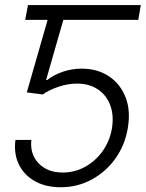

<svg xmlns="http://www.w3.org/2000/svg" viewBox="-20 -748 592 777"><path d="M237.3 -727.5 226.1 -667.5H82L93.3 -727.5ZM225.6 9.8Q165 9.8 121.1 -14.9Q77.1 -39.6 56.2 -83Q35.2 -126.5 42.5 -181.6H106.9Q100.6 -124.5 136.2 -87.2Q171.9 -49.8 233.9 -49.8Q282.7 -49.8 325 -73.2Q367.2 -96.7 395.8 -137.2Q424.3 -177.7 433.1 -229Q441.4 -282.2 425.8 -323Q410.2 -363.8 375.5 -386.7Q340.8 -409.7 291.5 -409.7Q255.4 -409.7 217.8 -397.2Q180.2 -384.8 152.8 -365.7L88.4 -374L189.9 -727.5H549.8L539.6 -667.5H236.3L166.5 -424.3H170.9Q198.2 -445.3 234.6 -457.8Q271 -470.2 310.5 -470.2Q374.5 -470.2 420.9 -439.2Q467.3 -408.2 488.3 -354Q509.3 -299.8 497.1 -229.5Q485.8 -160.6 447 -106.4Q408.2 -52.2 350.6 -21.2Q293 9.8 225.6 9.8Z"/></svg>

Font: Inter Tight Light
Style: Italic
Weight: 300
Italic angle: -9.39999°
Designer: Rasmus Andersson
Foundry: rsms
Version: Version 3.004